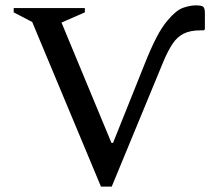

<svg xmlns="http://www.w3.org/2000/svg" viewBox="-20 -690 783 715"><path d="M520 -455Q541 -508 562 -549Q583 -590 605 -615Q636 -652 662 -661Q688 -670 709 -670Q732 -670 737.5 -664Q743 -658 743 -641V-581L739 -577H727Q688 -577 663.5 -564.5Q639 -552 622 -526Q605 -500 589 -462L396 5H356L100 -608L31 -644V-660H296V-644L209 -606L395 -158H401Z"/></svg>

Font: Spectral SC Medium
Style: Regular
Weight: 500
Designer: Jean-Baptiste Levee
Foundry: Production Type
Version: Version 2.001